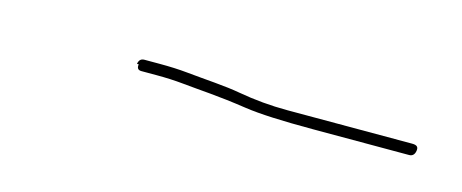

<svg xmlns="http://www.w3.org/2000/svg" viewBox="-22 -340 354 147"><g transform="rotate(15 155.5 -267.0)"><path d="M80.5 -271.5C80 -268.5 81.1 -267 83.8 -267H95.8C103.1 -267 110.2 -266.7 117.1 -266C124 -265.3 131.4 -264.7 139.3 -264C147.2 -263.3 156.9 -262.2 168.3 -260.5C179.7 -258.8 197.6 -258 222.1 -258H298.4C301 -258 302.6 -259.5 303.1 -262.5C303.6 -265.5 302.5 -267 298.4 -267H199.5C186.3 -267 173.3 -268.2 160.4 -270.5C154.9 -271.5 148.2 -272.3 140.3 -273C132.4 -273.7 125 -274.3 118.1 -275C111.2 -275.7 103.8 -276 95.8 -276H83.8C81.1 -276 79.6 -274.5 79.1 -271.5Z"/></g></svg>

Font: Proton
Style: LitCndIt
Weight: 500
Version: Version 1.017